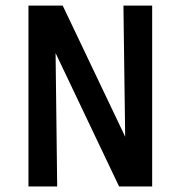

<svg xmlns="http://www.w3.org/2000/svg" viewBox="-20 -675 654 695"><path d="M187 0H83V-654.8H207L433.1 -180.2L426.8 -654.8H530.8V0H411.1L181.2 -482.9Z"/></svg>

Font: IntelOne Mono Medium
Style: Regular
Weight: 500
Designer: Fred Shallcrass
Foundry: Frere-Jones Type LLC
Version: Version 1.200;hotconv 1.1.0;makeotfexe 2.6.0;FJTRelease1.2